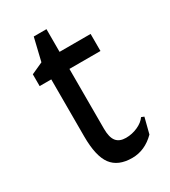

<svg xmlns="http://www.w3.org/2000/svg" viewBox="-182 -815 810 916"><g transform="rotate(-30 223.5 -356.5)"><path d="M60 -571 124 -600 154 -725H224V-600H395V-506H224V-176Q224 -129 241 -107.5Q258 -86 294 -86Q328 -86 359 -100Q390 -114 405 -136L420 -130L398 -44Q342 12 272 12Q195 12 159.5 -35.5Q124 -83 124 -192V-506H60Z"/></g></svg>

Font: Farro
Style: Regular
Weight: 400
Designer: Aceler Chua
Foundry: Grayscale Limited
Version: Version 1.101